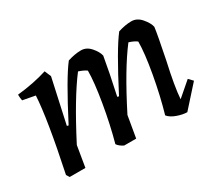

<svg xmlns="http://www.w3.org/2000/svg" viewBox="-94 -656 970 858"><g transform="rotate(-30 390.5 -226.5)"><path d="M660 12Q638 12 609.5 2Q581 -8 567 -25Q592 -111 610 -212Q628 -313 628 -371Q614 -382 588 -390Q515 -295 422 -111L403 0H341Q319 -11 310 -25Q334 -112 351 -212.5Q368 -313 368 -371Q355 -381 328 -390Q256 -296 159 -108L141 0H60L50 -16Q105 -277 111 -391L47 -403Q44 -416 44 -434Q130 -443 199 -465L213 -432L163 -204L171 -202Q269 -392 317 -453Q355 -465 386 -465Q414 -465 435 -441Q456 -417 461 -395Q448 -318 423 -204L431 -202Q529 -392 577 -453Q615 -465 646 -465Q675 -465 697 -439Q719 -413 723 -392Q719 -358 694 -235Q667 -115 663 -53L736 -116L756 -95Z"/></g></svg>

Font: Albura Medium
Style: Italic
Weight: 462
Italic angle: -7°
Designer: Mercedes Jáuregui
Foundry: Omnibus-Type Team
Version: Version 1.000